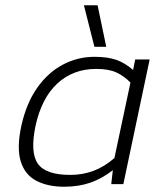

<svg xmlns="http://www.w3.org/2000/svg" viewBox="-20 -700 615 730"><path d="M339 -522 299 -680H351L384 -522ZM224 10Q162 10 118.5 -12.5Q75 -35 59 -86Q43 -137 61 -221Q80 -307 121 -365.5Q162 -424 218.5 -454Q275 -484 339 -484Q389 -484 422 -472.5Q455 -461 486 -434L494 -474H549L449 0H403L409 -53Q368 -21 323.5 -5.5Q279 10 224 10ZM247 -35Q294 -35 335.5 -50.5Q377 -66 415 -99L476 -386Q453 -410 423.5 -424Q394 -438 346 -438Q258 -438 198 -382.5Q138 -327 115 -221Q94 -120 124 -77.5Q154 -35 247 -35Z"/></svg>

Font: Kanit ExtraLight
Style: Italic
Weight: 275
Italic angle: -12°
Designer: Katatrad Team
Foundry: CadsonDemak
Version: Version 2.000; ttfautohint (v1.8.3)